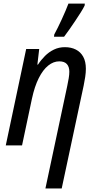

<svg xmlns="http://www.w3.org/2000/svg" viewBox="-20 -811 540 1071"><path d="M233.4 240.2 355 -331.1Q359.9 -354 363.3 -374.5Q366.7 -395 366.7 -411.1Q366.7 -438.5 353 -453.6Q339.4 -468.8 310.5 -468.8Q278.3 -468.8 249 -445.3Q219.7 -421.9 196.3 -375.5Q172.9 -329.1 158.2 -260.7L103 0H12.2L126 -537.6H198.7L188.5 -450.7H191.9Q209 -477.1 231 -499Q252.9 -521 280.8 -534.4Q308.6 -547.9 341.8 -547.9Q377 -547.9 403.3 -534.4Q429.7 -521 444.3 -494.4Q459 -467.8 459 -427.2Q459 -406.2 455.3 -381.6Q451.7 -356.9 446.8 -334L324.2 240.2ZM281.2 -606 282.7 -618.7Q291.5 -634.8 302.5 -657Q313.5 -679.2 324.7 -703.6Q335.9 -728 345.7 -751Q355.5 -773.9 361.8 -791H453.1L452.1 -779.8Q444.8 -764.6 430.9 -742.4Q417 -720.2 400.1 -695.1Q383.3 -669.9 366.9 -646.5Q350.6 -623 337.4 -606Z"/></svg>

Font: Open Sans SemiCondensed Medium
Style: Italic
Weight: 500
Width: 4
Italic angle: -12°
Designer: Monotype Design Team
Foundry: Monotype Imaging Inc.
Version: Version 3.000